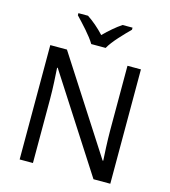

<svg xmlns="http://www.w3.org/2000/svg" viewBox="-134 -1051 1027 1158"><g transform="rotate(15 380.0 -472.0)"><path d="M334 -784H424C448 -829 511 -893 549 -931V-944H487C452 -921 414 -888 378 -852C345 -888 306 -921 271 -944H211V-931C247 -893 308 -829 334 -784ZM663 0V-714H579V-311C579 -246 584 -155 586 -123H582L201 -714H97V0H180V-399C180 -472 175 -546 172 -593H176L558 0Z"/></g></svg>

Font: Noto Sans EgyptHiero
Style: Regular
Weight: 400
Designer: Monotype Design Team
Foundry: Monotype Imaging Inc.
Version: Version 2.002